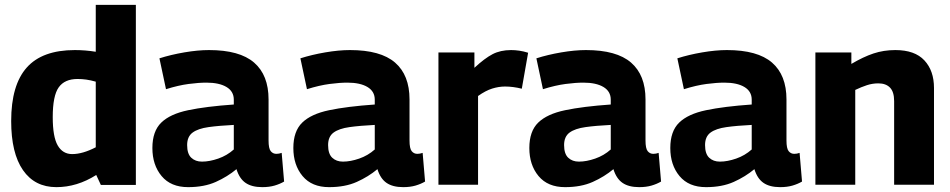

<svg xmlns="http://www.w3.org/2000/svg" viewBox="-20 -760 3908 790"><path d="M395 1 376 -40Q297 10 212 10Q123 10 74.5 -60Q26 -130 26 -262Q26 -410 90 -482Q154 -554 288 -554Q331 -554 374 -547V-740H539V1ZM374 -154V-424Q353 -430 335 -432.5Q317 -435 299 -435Q246 -435 221.5 -400.5Q197 -366 197 -278Q197 -197 217.5 -161.5Q238 -126 277 -126Q320 -126 374 -154Z M607 -151Q607 -220 643.5 -255.5Q680 -291 754 -306.5Q828 -322 942 -330V-350Q942 -384 912 -402Q882 -420 829 -420Q798 -420 756 -414.5Q714 -409 663 -393L636 -520Q683 -535 738.5 -544.5Q794 -554 840 -554Q966 -554 1025.5 -502.5Q1085 -451 1085 -351V-182Q1085 -149 1094 -138Q1103 -127 1117 -127Q1122 -127 1128 -128Q1134 -129 1139 -131L1149 -13Q1132 -3 1110 3.5Q1088 10 1059 10Q1016 10 990.5 -7.5Q965 -25 953 -64Q916 -33 868 -11.5Q820 10 754 10Q683 10 645 -35.5Q607 -81 607 -151ZM750 -163Q750 -127 767 -111Q784 -95 811 -95Q842 -95 878 -107.5Q914 -120 942 -145V-246Q881 -243 838 -237Q795 -231 772.5 -214.5Q750 -198 750 -163Z M1187 -151Q1187 -220 1223.5 -255.5Q1260 -291 1334 -306.5Q1408 -322 1522 -330V-350Q1522 -384 1492 -402Q1462 -420 1409 -420Q1378 -420 1336 -414.5Q1294 -409 1243 -393L1216 -520Q1263 -535 1318.5 -544.5Q1374 -554 1420 -554Q1546 -554 1605.5 -502.5Q1665 -451 1665 -351V-182Q1665 -149 1674 -138Q1683 -127 1697 -127Q1702 -127 1708 -128Q1714 -129 1719 -131L1729 -13Q1712 -3 1690 3.5Q1668 10 1639 10Q1596 10 1570.5 -7.5Q1545 -25 1533 -64Q1496 -33 1448 -11.5Q1400 10 1334 10Q1263 10 1225 -35.5Q1187 -81 1187 -151ZM1330 -163Q1330 -127 1347 -111Q1364 -95 1391 -95Q1422 -95 1458 -107.5Q1494 -120 1522 -145V-246Q1461 -243 1418 -237Q1375 -231 1352.5 -214.5Q1330 -198 1330 -163Z M1932 -544V-481Q1974 -520 2006.5 -537Q2039 -554 2083 -554Q2099 -554 2116.5 -551.5Q2134 -549 2153 -543L2127 -395Q2091 -404 2058 -404Q2032 -404 2005 -395.5Q1978 -387 1947 -365V0H1784V-544Z M2158 -151Q2158 -220 2194.5 -255.5Q2231 -291 2305 -306.5Q2379 -322 2493 -330V-350Q2493 -384 2463 -402Q2433 -420 2380 -420Q2349 -420 2307 -414.5Q2265 -409 2214 -393L2187 -520Q2234 -535 2289.5 -544.5Q2345 -554 2391 -554Q2517 -554 2576.5 -502.5Q2636 -451 2636 -351V-182Q2636 -149 2645 -138Q2654 -127 2668 -127Q2673 -127 2679 -128Q2685 -129 2690 -131L2700 -13Q2683 -3 2661 3.5Q2639 10 2610 10Q2567 10 2541.5 -7.5Q2516 -25 2504 -64Q2467 -33 2419 -11.5Q2371 10 2305 10Q2234 10 2196 -35.5Q2158 -81 2158 -151ZM2301 -163Q2301 -127 2318 -111Q2335 -95 2362 -95Q2393 -95 2429 -107.5Q2465 -120 2493 -145V-246Q2432 -243 2389 -237Q2346 -231 2323.5 -214.5Q2301 -198 2301 -163Z M2738 -151Q2738 -220 2774.5 -255.5Q2811 -291 2885 -306.5Q2959 -322 3073 -330V-350Q3073 -384 3043 -402Q3013 -420 2960 -420Q2929 -420 2887 -414.5Q2845 -409 2794 -393L2767 -520Q2814 -535 2869.5 -544.5Q2925 -554 2971 -554Q3097 -554 3156.5 -502.5Q3216 -451 3216 -351V-182Q3216 -149 3225 -138Q3234 -127 3248 -127Q3253 -127 3259 -128Q3265 -129 3270 -131L3280 -13Q3263 -3 3241 3.5Q3219 10 3190 10Q3147 10 3121.5 -7.5Q3096 -25 3084 -64Q3047 -33 2999 -11.5Q2951 10 2885 10Q2814 10 2776 -35.5Q2738 -81 2738 -151ZM2881 -163Q2881 -127 2898 -111Q2915 -95 2942 -95Q2973 -95 3009 -107.5Q3045 -120 3073 -145V-246Q3012 -243 2969 -237Q2926 -231 2903.5 -214.5Q2881 -198 2881 -163Z M3335 0V-544H3483V-497Q3532 -526 3574 -540Q3616 -554 3664 -554Q3744 -554 3783.5 -511.5Q3823 -469 3823 -398V0H3659V-344Q3659 -382 3642 -399.5Q3625 -417 3594 -417Q3570 -417 3547 -409.5Q3524 -402 3499 -390V0Z"/></svg>

Font: Georama
Style: Bold
Weight: 700
Designer: Jean-Baptiste Levee
Foundry: Production Type
Version: Version 1.000